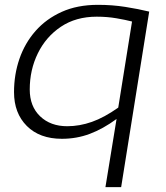

<svg xmlns="http://www.w3.org/2000/svg" viewBox="-20 -564 688 794"><path d="M597 -516 481 210H416L462 -72Q406 -31 351.5 -10.5Q297 10 236 10Q144 10 91 -43Q38 -96 38 -183Q38 -256 60.5 -321Q83 -386 127 -436Q171 -486 235.5 -515Q300 -544 385 -544Q444 -544 498 -535.5Q552 -527 597 -516ZM526 -475Q499 -482 461 -488.5Q423 -495 380 -495Q294 -495 232 -453.5Q170 -412 136.5 -343.5Q103 -275 103 -194Q103 -124 146 -83Q189 -42 258 -42Q309 -42 360 -60Q411 -78 469 -119Z"/></svg>

Font: Georama Expanded Light
Style: Italic
Weight: 300
Width: 7
Italic angle: -9°
Designer: Jean-Baptiste Levee
Foundry: Production Type
Version: Version 1.000